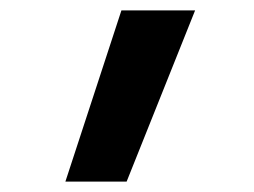

<svg xmlns="http://www.w3.org/2000/svg" viewBox="-20 -178 490 370"><path d="M106 172 214 -158H356L224 172Z"/></svg>

Font: Iosevka Book
Style: Bold
Weight: 700
Designer: Belleve Invis
Foundry: Belleve Invis
Version: Version 28.0.7; ttfautohint (v1.8.3)